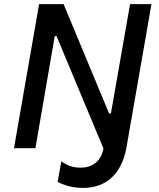

<svg xmlns="http://www.w3.org/2000/svg" viewBox="-20 -720 772 933"><path d="M48 0H152L246 -544H255L482 0H483C473 59 432 101 355 94C322 91 297 78 278 64L260 164C287 178 320 189 357 192C485 203 568 135 594 0L716 -700H612L519 -169H510L289 -700H170Z"/></svg>

Font: Fixel Display 20240404 Medium
Style: Italic
Weight: 500
Italic angle: -10°
Designer: AlfaBravo + MacPaw
Foundry: Kyrylo Tkachov, Marchela Mozhyna, Serhii Makarenko, Maria Weinstein, Zakhar Kryvoshyya
Version: Version 1.211;Glyphs 3.2 (3225)